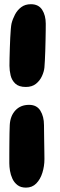

<svg xmlns="http://www.w3.org/2000/svg" viewBox="-20 -681 281 903"><path d="M101.5 -272Q68.6 -272 52 -287.8Q35.4 -303.5 29.9 -326.6Q24.5 -349.6 24.5 -371.4Q24.5 -385.2 24.9 -407Q25.4 -428.8 26.2 -453.5Q27 -478.2 28.1 -501.9Q29.2 -525.5 30.8 -543.8Q32.4 -562.1 34.2 -570.1Q39.5 -591.6 50.6 -612.6Q61.6 -633.6 80 -647.4Q98.4 -661.2 125.2 -661.2Q161.5 -661.2 178.4 -634.8Q195.2 -608.4 195.2 -569.5Q195.2 -557.2 195 -536.4Q194.8 -515.5 194.2 -490.6Q193.8 -465.8 192.9 -440.9Q192 -416 191 -395.6Q190 -375.2 188.9 -363.4Q187 -344.1 177.2 -322.8Q167.5 -301.5 149.1 -286.8Q130.6 -272 101.5 -272ZM102.2 201.4Q77.6 201.4 62.2 189.5Q46.8 177.6 38.4 159.6Q30.1 141.5 26.9 122Q23.8 102.5 23.8 87Q23.8 69.6 23.8 45.1Q23.9 20.5 24.1 -5.9Q24.2 -32.2 24.7 -55.4Q25.1 -78.5 25.9 -93Q28.1 -135.6 52.4 -161.8Q76.6 -187.9 116.8 -187.9Q153 -187.9 169.9 -160.4Q186.9 -132.9 186.9 -92.4Q186.9 -77 187.3 -55.8Q187.8 -34.6 187.9 -11.8Q188.1 11 188.6 31.6Q189 52.2 189 66.9Q189 100.4 179.4 131.2Q169.9 162.1 150.6 181.8Q131.4 201.4 102.2 201.4Z"/></svg>

Font: Gluten Thin
Style: Regular
Weight: 100
Designer: Tyler Finck
Foundry: Etcetera Type Company
Version: Version 1.300